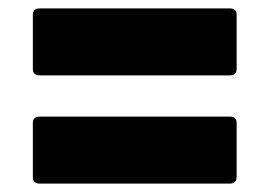

<svg xmlns="http://www.w3.org/2000/svg" viewBox="-20 -549 640 456"><path d="M74 -113Q58 -113 58 -129V-257Q58 -272 74 -272H526Q542 -272 542 -257V-129Q542 -113 526 -113ZM74 -370Q58 -370 58 -386V-514Q58 -529 74 -529H526Q542 -529 542 -514V-386Q542 -370 526 -370Z"/></svg>

Font: LINE Seed Sans App ExtraBold
Style: Regular
Weight: 800
Designer: LINE VX Design & Dalton Maag Ltd & Sandoll Inc
Foundry: Dalton Maag Ltd
Version: Version 1.003